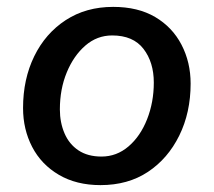

<svg xmlns="http://www.w3.org/2000/svg" viewBox="-20 -529 621 558"><path d="M272 9Q202 9 151 -21Q100 -51 73.5 -102Q47 -153 47 -215Q47 -299 79.5 -365.5Q112 -432 171 -470.5Q230 -509 309 -509Q381 -509 431 -479.5Q481 -450 507.5 -399Q534 -348 534 -286Q534 -202 501 -135Q468 -68 410 -29.5Q352 9 272 9ZM275 -74Q319 -74 353.5 -103.5Q388 -133 407.5 -182.5Q427 -232 427 -289Q427 -348 397 -387Q367 -426 306 -426Q262 -426 228 -396.5Q194 -367 174 -318.5Q154 -270 154 -211Q154 -173 167.5 -141.5Q181 -110 208 -92Q235 -74 275 -74Z"/></svg>

Font: Kantumruy Pro Medium
Style: Italic
Weight: 500
Italic angle: -13°
Designer: Sovichet Tep
Foundry: Sovichet Tep
Version: Version 1.002